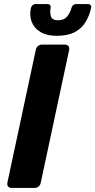

<svg xmlns="http://www.w3.org/2000/svg" viewBox="-20 -918 466 938"><path d="M36 0Q25 0 19.5 -7Q14 -14 16 -25L155 -675Q157 -686 165.5 -693Q174 -700 184 -700H298Q308 -700 314 -693Q320 -686 318 -675L179 -25Q177 -14 168.5 -7Q160 0 150 0ZM257 -743Q209 -743 178 -761.5Q147 -780 135 -811Q123 -842 131 -879Q133 -887 139 -892.5Q145 -898 154 -898H212Q221 -898 225 -892.5Q229 -887 227 -879Q223 -856 229 -837.5Q235 -819 264 -819Q293 -819 308 -837.5Q323 -856 329 -879Q331 -887 337 -892.5Q343 -898 352 -898H410Q419 -898 423 -892.5Q427 -887 425 -879Q417 -842 398.5 -811Q380 -780 346 -761.5Q312 -743 257 -743Z"/></svg>

Font: Rubik SemiBold
Style: Italic
Weight: 600
Italic angle: -12°
Designer: Hubert and Fischer
Foundry: Hubert and Fischer
Version: Version 2.300;gftools[0.9.30]